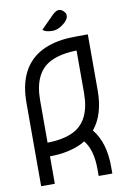

<svg xmlns="http://www.w3.org/2000/svg" viewBox="-95 -923 633 979"><g transform="rotate(-10 221.0 -433.5)"><path d="M107.4 1H36.6V-430.2Q36.6 -617.2 166.5 -684.1Q228 -714.8 309.1 -718.8Q343.3 -720.2 405.3 -720.2V-430.2Q405.3 -305.2 345.7 -232.9Q405.3 -160.6 405.3 -35.2V0.5H334.5V-35.2Q334.5 -133.8 292.5 -186Q284.2 -180.7 275.4 -176.3Q205.1 -141.6 107.4 -141.1ZM107.4 -211.9Q189 -212.9 242.7 -239.3Q334.5 -285.2 334.5 -430.2V-648.9Q252.9 -647.5 199.2 -621.1Q107.4 -575.2 107.4 -430.2ZM231 -769Q195.8 -769 181.2 -783.2L247.6 -850.1Q266.6 -868.2 280.3 -868.2Q293.5 -868.2 304.4 -857.2Q315.4 -846.2 315.7 -839.1Q315.9 -832 315.9 -831.1Q315.9 -817.9 297.9 -799.3Q264.6 -769 231 -769Z"/></g></svg>

Font: Greenwashing Machine
Style: Regular
Weight: 400
Designer: Tup Wanders
Foundry: Free font, DO NOT SELL
Version: Version 1.00;August 10, 2023;FontCreator 11.5.0.2430 64-bit